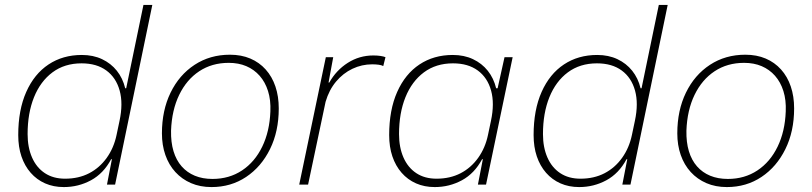

<svg xmlns="http://www.w3.org/2000/svg" viewBox="-20 -749 3294 779"><path d="M239 10Q197 10 163 -5Q129 -20 104.5 -48Q80 -76 67 -114.5Q54 -153 54 -201Q54 -303 86.5 -376Q119 -449 177 -487.5Q235 -526 312 -526Q358 -526 394 -509Q430 -492 454 -462Q478 -432 488 -391H492L562 -729H598L447 0H414L434 -103H431Q400 -45 349 -17.5Q298 10 239 10ZM244 -24Q299 -24 341.5 -46Q384 -68 413 -108.5Q442 -149 453 -202L465 -259Q480 -329 465.5 -381.5Q451 -434 411.5 -463Q372 -492 311 -492Q242 -492 193 -455.5Q144 -419 118 -354.5Q92 -290 92 -205Q92 -151 110 -110Q128 -69 162 -46.5Q196 -24 244 -24Z M838 10Q792 10 755 -6Q718 -22 691.5 -51Q665 -80 651 -120Q637 -160 637 -208Q637 -301 672 -373Q707 -445 769.5 -486Q832 -527 913 -527Q959 -527 995.5 -511.5Q1032 -496 1058 -467Q1084 -438 1097.5 -398Q1111 -358 1111 -309Q1111 -216 1075.5 -144Q1040 -72 978.5 -31Q917 10 838 10ZM842 -23Q910 -23 962 -57.5Q1014 -92 1044 -154Q1074 -216 1077 -297Q1079 -343 1067.5 -379.5Q1056 -416 1033.5 -441.5Q1011 -467 979.5 -480.5Q948 -494 908 -494Q840 -494 788.5 -460Q737 -426 707 -364Q677 -302 674 -219Q673 -172 684 -135.5Q695 -99 717 -74Q739 -49 770.5 -36Q802 -23 842 -23Z M1194 0 1302 -517H1332L1313 -414H1316Q1344 -464 1391 -494Q1438 -524 1495 -524Q1511 -524 1524 -522Q1537 -520 1544 -517L1535 -481Q1528 -485 1515.5 -486.5Q1503 -488 1490 -488Q1448 -488 1410 -470Q1372 -452 1343.5 -418Q1315 -384 1301 -336L1230 0Z M1744 10Q1702 10 1668 -5Q1634 -20 1609.5 -48Q1585 -76 1572 -114.5Q1559 -153 1559 -201Q1559 -303 1591.5 -376Q1624 -449 1682 -487.5Q1740 -526 1817 -526Q1863 -526 1899 -509Q1935 -492 1959 -462Q1983 -432 1993 -391H1999L2027 -517H2060L1952 0H1919L1939 -103H1936Q1905 -45 1854 -17.5Q1803 10 1744 10ZM1751 -24Q1806 -24 1848.5 -46Q1891 -68 1920 -108.5Q1949 -149 1960 -202L1972 -259Q1987 -329 1972.5 -381.5Q1958 -434 1918.5 -463Q1879 -492 1818 -492Q1749 -492 1700 -455.5Q1651 -419 1625 -354.5Q1599 -290 1599 -205Q1599 -151 1617 -110Q1635 -69 1669 -46.5Q1703 -24 1751 -24Z M2330 10Q2288 10 2254 -5Q2220 -20 2195.5 -48Q2171 -76 2158 -114.5Q2145 -153 2145 -201Q2145 -303 2177.5 -376Q2210 -449 2268 -487.5Q2326 -526 2403 -526Q2449 -526 2485 -509Q2521 -492 2545 -462Q2569 -432 2579 -391H2583L2653 -729H2689L2538 0H2505L2525 -103H2522Q2491 -45 2440 -17.5Q2389 10 2330 10ZM2335 -24Q2390 -24 2432.5 -46Q2475 -68 2504 -108.5Q2533 -149 2544 -202L2556 -259Q2571 -329 2556.5 -381.5Q2542 -434 2502.5 -463Q2463 -492 2402 -492Q2333 -492 2284 -455.5Q2235 -419 2209 -354.5Q2183 -290 2183 -205Q2183 -151 2201 -110Q2219 -69 2253 -46.5Q2287 -24 2335 -24Z M2929 10Q2883 10 2846 -6Q2809 -22 2782.5 -51Q2756 -80 2742 -120Q2728 -160 2728 -208Q2728 -301 2763 -373Q2798 -445 2860.5 -486Q2923 -527 3004 -527Q3050 -527 3086.5 -511.5Q3123 -496 3149 -467Q3175 -438 3188.5 -398Q3202 -358 3202 -309Q3202 -216 3166.5 -144Q3131 -72 3069.5 -31Q3008 10 2929 10ZM2933 -23Q3001 -23 3053 -57.5Q3105 -92 3135 -154Q3165 -216 3168 -297Q3170 -343 3158.5 -379.5Q3147 -416 3124.5 -441.5Q3102 -467 3070.5 -480.5Q3039 -494 2999 -494Q2931 -494 2879.5 -460Q2828 -426 2798 -364Q2768 -302 2765 -219Q2764 -172 2775 -135.5Q2786 -99 2808 -74Q2830 -49 2861.5 -36Q2893 -23 2933 -23Z"/></svg>

Font: Mona Sans ExtraLight
Style: Italic
Weight: 200
Italic angle: -11.6951°
Designer: Deni Anggara
Foundry: GitHub
Version: Version 2.000